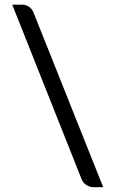

<svg xmlns="http://www.w3.org/2000/svg" viewBox="-20 -758 496 824"><path d="M32.5 -738H74Q91.5 -738 104.8 -728.8Q118 -719.5 124.5 -702.5L423 45.5H382Q366 45.5 351 36.2Q336 27 329 8Z"/></svg>

Font: TypoPRO Lato
Style: Regular
Weight: 500
Designer: Lukasz Dziedzic with Adam Twardoch and Botio Nikoltchev
Foundry: tyPoland Lukasz Dziedzic
Version: Version 2.010; 2014-09-01; http://www.latofonts.com/